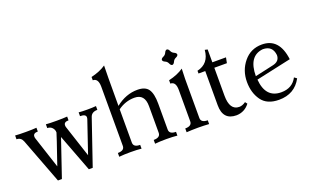

<svg xmlns="http://www.w3.org/2000/svg" viewBox="-89 -1197 2637 1632"><g transform="rotate(-20 1230.0 -380.5)"><path d="M522.5 11.2H487.3L358.9 -327.1L243.7 11.2H208L52.7 -398.4Q37.1 -438.5 -3.4 -438.5V-472.7Q28.3 -469.7 92.3 -469.7Q156.2 -469.7 189.5 -472.7V-438.5Q147 -438.5 147 -408.2Q147 -398.4 149.4 -391.6L243.7 -103.5Q335.9 -371.1 335.9 -377Q335.9 -401.9 319.1 -420.2Q302.2 -438.5 274.9 -438.5V-472.7Q305.7 -469.7 370.1 -469.7Q434.1 -469.7 467.3 -472.7V-438.5Q424.8 -438.5 424.8 -408.2Q424.8 -398.4 427.2 -391.6L522 -103L621.6 -396Q623.5 -401.9 623.5 -409.2Q623.5 -438.5 571.3 -438.5V-472.7Q602.1 -469.7 648.9 -469.7Q695.3 -469.7 728 -472.7V-438.5Q676.3 -438.5 662.6 -398.4Z M1292.5 0Q1252 -4.4 1192.9 -4.4Q1133.8 -4.4 1090.8 0V-34.2Q1150.9 -34.2 1151.4 -76.7V-317.9Q1151.4 -427.7 1058.6 -427.7Q976.6 -427.7 908.2 -377.9V-76.7Q908.2 -34.2 968.3 -34.2V0Q927.7 -4.4 868.7 -4.4Q809.6 -4.4 766.6 0V-34.2Q826.7 -34.2 826.7 -76.7V-612.8Q826.2 -688 777.3 -688V-717.8Q857.4 -736.3 910.6 -773.4Q908.2 -727.1 908.2 -408.7Q1000.5 -482.4 1105 -482.4Q1176.3 -482.4 1204.3 -441.7Q1232.4 -400.9 1232.4 -311.5V-76.7Q1232.4 -34.2 1292.5 -34.2Z M1458 -579.1Q1444.3 -580.6 1436.3 -599.9Q1428.2 -619.1 1408.9 -627.2Q1389.6 -635.3 1388.2 -648.9Q1389.6 -662.6 1408.9 -670.9Q1428.2 -679.2 1436.3 -698.2Q1444.3 -717.3 1458 -718.8Q1471.7 -717.3 1480 -698.2Q1488.3 -679.2 1507.3 -670.9Q1526.4 -662.6 1527.8 -648.9Q1526.4 -635.3 1507.3 -627.2Q1488.3 -619.1 1480 -599.9Q1471.7 -580.6 1458 -579.1ZM1579.6 0Q1538.6 -2.9 1479 -3.4Q1419.4 -2.9 1376 0V-34.2Q1436.5 -34.2 1436.5 -77.1V-360.4Q1436.5 -436 1387.2 -436V-466.3Q1468.3 -484.9 1522 -522.5Q1519 -463.4 1519 -431.6V-77.1Q1519 -34.2 1579.6 -34.2Z M1825.2 9.8Q1702.6 9.8 1702.6 -125.5V-434.6H1641.6V-459.5Q1750.5 -483.9 1760.3 -605.5L1784.7 -600.1V-483.9H1908.2L1898.4 -434.6H1784.7V-182.6Q1784.7 -49.3 1871.6 -49.3Q1899.4 -49.3 1929.7 -70.8L1944.3 -51.8Q1898.9 7.8 1825.2 9.8Z M2210.4 9.8Q2101.6 9.8 2052.7 -59.1Q2003.9 -127.9 2003.9 -226.1Q2003.9 -329.6 2066.9 -406Q2129.9 -482.4 2231 -482.4Q2387.7 -482.4 2412.1 -283.7L2094.7 -214.4Q2108.4 -43.9 2249.5 -43.9Q2350.1 -43.9 2392.6 -126L2415.5 -109.4Q2351.6 9.8 2210.4 9.8ZM2091.8 -246.6 2260.7 -284.2Q2321.8 -297.9 2321.8 -354Q2312.5 -441.9 2225.1 -441.9Q2092.8 -428.2 2091.8 -246.6Z"/></g></svg>

Font: Almanac
Style: Regular
Weight: 400
Designer: Eden's Almanac
Version: Version 3.501;March 28, 2021;FontCreator 13.0.0.2683 64-bit